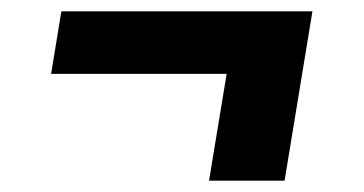

<svg xmlns="http://www.w3.org/2000/svg" viewBox="-20 -415 640 338"><path d="M348 -97 379 -285H70L88 -395H530L481 -97Z"/></svg>

Font: Iosevka Aile Extrabold
Style: Italic
Weight: 800
Italic angle: -9°
Designer: Belleve Invis
Foundry: Belleve Invis
Version: Version 31.1.0; ttfautohint (v1.8.4)